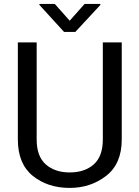

<svg xmlns="http://www.w3.org/2000/svg" viewBox="-20 -921 688 951"><path d="M489.3 -710.9H583V-230Q583 -109.9 505.9 -50Q428.7 9.8 325.2 9.8Q216.3 9.8 142.3 -50Q68.4 -109.9 68.4 -230V-710.9H161.6V-230Q161.6 -146.5 206.8 -106.7Q252 -66.9 325.2 -66.9Q399.4 -66.9 444.3 -106.7Q489.3 -146.5 489.3 -230ZM251.5 -901.4 325.2 -818.4 398.9 -901.4H477.1V-896.5L353 -762.7H297.4L175.3 -896.5V-901.4Z"/></svg>

Font: RobotoDEMO
Style: Regular
Weight: 400
Designer: Christian Robertson
Foundry: Google
Version: Version 2.136